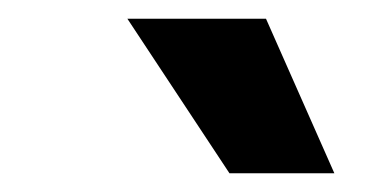

<svg xmlns="http://www.w3.org/2000/svg" viewBox="-20 -825 412 205"><path d="M225 -640H337L264 -805H116Z"/></svg>

Font: Custom Plus Jakarta Sans SemiBold
Style: Regular
Weight: 600
Designer: Gumpita Rahayu & FullSphere
Foundry: Tokotype & FullSphere
Version: Version 1.001;hotconv 1.0.117;makeotfexe 2.5.65602